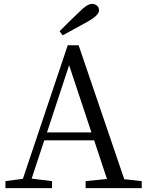

<svg xmlns="http://www.w3.org/2000/svg" viewBox="-20 -969 759 989"><path d="M303 -787 287 -808Q340 -862 390 -909Q429 -949 454 -949Q469 -949 479.5 -940Q490 -931 490 -916Q490 -891 436 -860Q370 -823 303 -787ZM222 -287H451L336 -633ZM620 -46 710 -36V0H421V-36L531 -47L465 -246H208L143 -49L248 -36V0H8V-36L98 -48L329 -736H385Z"/></svg>

Font: Han-Nom Khai
Style: Regular
Weight: 400
Version: Version 1.200;June 22, 2023;FontCreator 14.0.0.2814 64-bit